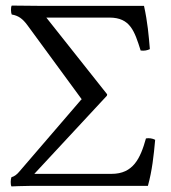

<svg xmlns="http://www.w3.org/2000/svg" viewBox="-20 -666 614 688"><path d="M372 -603C447 -603 462 -554 484 -485C497 -483 509 -486 517 -490C513 -538 509 -586 496 -645H123L22 -646C18 -640 19 -620 22 -614C46 -610 61 -599 78 -576L273 -310L271 -309L50 -52C41 -41 32 -34 21 -31C18 -24 17 -5 21 2C21 2 64 0 92 0H510C525 -54 531 -109 536 -165C527 -170 514 -172 503 -170C483 -98 457 -43 380 -43H103L363 -323L364 -328L146 -603Z"/></svg>

Font: Libertinus Serif Display
Style: Regular
Weight: 400
Designer: Philipp H. Poll, Khaled Hosny
Foundry: Caleb Maclennan
Version: Version 7.050;RELEASE